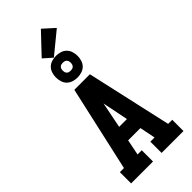

<svg xmlns="http://www.w3.org/2000/svg" viewBox="-364 -1262 1327 1327"><g transform="rotate(-45 300.0 -598.5)"><path d="M44 0V-110H84L224 -735H376L516 -110H556V0H342V-110H383L360 -225H240L217 -110H258V0ZM262 -335H338L307 -490Q305 -499 303.5 -508Q302 -517 300 -526Q298 -517 296.5 -508Q295 -499 293 -490ZM300 -779Q279 -779 258 -785.5Q237 -792 222 -807Q207 -822 200.5 -843Q194 -864 194 -885Q194 -906 200.5 -927Q207 -948 222 -963Q237 -978 258 -984.5Q279 -991 300 -991Q321 -991 342 -984.5Q363 -978 378 -963Q393 -948 399.5 -927Q406 -906 406 -885Q406 -864 399.5 -843Q393 -822 378 -807Q363 -792 342 -785.5Q321 -779 300 -779ZM300 -846Q308 -846 315.5 -848Q323 -850 329 -856Q335 -862 337 -869.5Q339 -877 339 -885Q339 -893 337 -900.5Q335 -908 329 -914Q323 -920 315.5 -922Q308 -924 300 -924Q292 -924 284.5 -922Q277 -920 271 -914Q265 -908 263 -900.5Q261 -893 261 -885Q261 -877 263 -869.5Q265 -862 271 -856Q277 -850 284.5 -848Q292 -846 300 -846ZM281 -992 218 -1048 359 -1197 441 -1123Z"/></g></svg>

Font: Iosevka Slab XBdEx
Style: Regular
Weight: 800
Width: 7
Monospace: yes
Designer: Belleve Invis
Foundry: Belleve Invis
Version: Version 11.1.0; ttfautohint (v1.8.3)